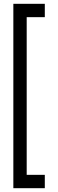

<svg xmlns="http://www.w3.org/2000/svg" viewBox="-20 -762 304 1007"><path d="M50 -742V225H215V155H120V-672H215V-742Z"/></svg>

Font: Sakbunderan
Style: Regular
Weight: 400
Version: Version 1.00